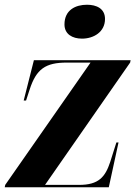

<svg xmlns="http://www.w3.org/2000/svg" viewBox="-26 -790 571 810"><path d="M320 -627C369 -627 417 -655 417 -710C417 -754 381 -770 341 -770C293 -770 246 -748 246 -687C246 -646 279 -627 320 -627ZM-6 0H433L474 -189H465L439 -107C418 -43 390 -10 308 -10H164L523 -526L525 -536H117L74 -366H84L99 -412C127 -499 166 -526 256 -526H356L-4 -10Z"/></svg>

Font: Noto Serif Display Condensed ExtraBold
Style: Italic
Weight: 800
Width: 3
Italic angle: -12°
Designer: Monotype Design Team
Foundry: Monotype Imaging Inc.
Version: Version 2.009